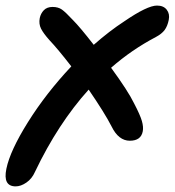

<svg xmlns="http://www.w3.org/2000/svg" viewBox="-58 -475 624 686"><path d="M-2 190.9Q-48.3 190.9 -35.2 127.9Q-22 63.5 42 -38.8Q106 -141.1 196.8 -237.8Q148.4 -300.3 119.1 -331.1Q97.2 -355.5 88.6 -372.6Q80.1 -389.6 84 -410.2Q87.4 -426.8 98.6 -438.5Q109.9 -450.2 129.9 -450.2Q149.9 -450.2 163.1 -440.9Q176.3 -431.6 203.1 -402.8Q227.5 -378.4 276.9 -314.9Q333 -364.3 386.2 -398.9Q468.3 -455.1 502.9 -455.1Q526.4 -455.1 537.8 -440.2Q549.3 -425.3 544.9 -403.8Q540.5 -381.8 530.3 -367.9Q520 -354 499 -342.8Q412.6 -297.4 338.9 -232.9Q399.9 -149.4 420.9 -106Q442.9 -64 449 -42.5Q455.1 -21 452.1 -5.9Q445.8 27.8 405.8 27.8Q365.7 27.8 340.8 -22.9Q316.4 -70.8 258.8 -154.8Q149.4 -33.7 66.9 139.2Q56.2 163.6 36.4 177.2Q16.6 190.9 -2 190.9Z"/></svg>

Font: Shantell Sans Irregular Bouncy
Style: Italic
Weight: 500
Italic angle: -11.31°
Designer: Stephen Nixon, Anya Danilova, Shantell Martin
Foundry: Arrow Type
Version: Version 1.006;[9816181b4]